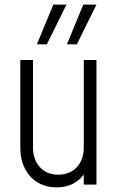

<svg xmlns="http://www.w3.org/2000/svg" viewBox="-20 -800 513 832"><path d="M225.5 12Q179 12 143.5 -9.2Q108 -30.5 88 -69.5Q68 -108.5 68 -161V-540H123V-161Q123 -108 153.2 -75.5Q183.5 -43 232 -43Q282.5 -43 312.8 -75.5Q343 -108 343 -161V-540H398V0H343V-68L352 -57Q332.5 -24 300.2 -6Q268 12 225.5 12ZM140 -608 211 -780H268L183 -608ZM270 -608 341 -780H398L313 -608Z"/></svg>

Font: Mohave Light Light
Style: Regular
Weight: 300
Version: Version 2.003